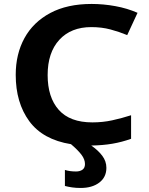

<svg xmlns="http://www.w3.org/2000/svg" viewBox="-20 -727 752 972"><path d="M410.2 103.5Q410.2 80.1 392.6 56.6Q375 33.2 339.4 2.9Q196.8 -20 128.2 -113.5Q59.6 -207 59.6 -348.1Q59.6 -453.6 104 -534.4Q148.4 -615.2 234.4 -661.1Q320.3 -707 443.8 -707Q503.4 -707 563.7 -696Q624 -685.1 676.3 -662.1L624 -549.3Q584 -565.9 539.3 -577.9Q494.6 -589.8 442.4 -589.8Q339.4 -589.8 280.3 -525.4Q221.2 -460.9 221.2 -347.2Q221.2 -233.9 277.6 -170.7Q334 -107.4 447.8 -107.4Q500 -107.4 548.1 -117.9Q596.2 -128.4 643.6 -143.6V-24.4Q597.7 -7.8 549.3 0.5Q501 8.8 441.9 9.8Q476.1 33.2 497.3 61Q518.6 88.9 518.6 122.6Q518.6 169.9 482.7 197.3Q446.8 224.6 388.2 224.6Q364.7 224.6 345 221.7Q325.2 218.8 308.6 214.4V133.3Q333 141.1 364.7 141.1Q384.8 141.1 397.5 132.1Q410.2 123 410.2 103.5Z"/></svg>

Font: Lunasima
Style: Bold
Weight: 700
Designer: The DocRepair Project, Monotype Design Team
Foundry: Google
Version: Version 2.009